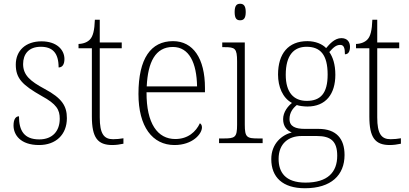

<svg xmlns="http://www.w3.org/2000/svg" viewBox="-20 -762 2178 1022"><path d="M188 10C277 10 336 -45 336 -133C336 -197 311 -239 217 -289C141 -330 103 -362 103 -421C103 -473 132 -513 197 -513C259 -513 292 -481 292 -403C312 -403 323 -419 323 -448C323 -496 283 -542 201 -542C117 -542 64 -493 64 -418C64 -344 100 -309 202 -251C281 -208 298 -178 298 -130C298 -65 260 -20 189 -20C108 -20 81 -67 81 -143C65 -143 52 -129 52 -94C52 -45 88 10 188 10Z M578 10C597 10 619 7 637 3V-26C617 -23 603 -21 582 -21C533 -21 511 -50 511 -137V-505H628V-536H511V-657H485C483 -600 475 -569 459 -552C446 -538 425 -529 398 -528V-505H469V-142C469 -29 500 10 578 10Z M909 10C1005 10 1055 -49 1055 -84C1055 -96 1050 -102 1044 -106C1023 -61 981 -22 913 -22C819 -22 759 -104 760 -271H1071V-294C1071 -451 1008 -543 901 -543C783 -543 717 -451 717 -262C717 -88 791 10 909 10ZM1029 -302H761C767 -431 807 -512 900 -512C987 -512 1027 -427 1029 -302Z M1258 -654C1276 -654 1288 -663 1288 -698C1288 -732 1276 -742 1258 -742C1240 -742 1229 -732 1229 -698C1229 -663 1240 -654 1258 -654ZM1146 0H1378V-25H1357C1294 -25 1283 -30 1283 -99V-536H1163V-511H1175C1231 -511 1242 -505 1242 -435V-98C1242 -30 1231 -25 1168 -25H1146Z M1603 240C1743 240 1814 170 1814 63C1814 -23 1771 -76 1675 -76H1602C1554 -76 1521 -88 1521 -128C1521 -163 1539 -186 1560 -203C1571 -198 1601 -195 1616 -195C1715 -195 1765 -262 1765 -364C1765 -421 1751 -459 1733 -485C1754 -509 1769 -523 1791 -523C1810 -523 1816 -507 1816 -473C1835 -473 1843 -489 1843 -513C1843 -538 1829 -559 1797 -559C1761 -559 1734 -527 1716 -506C1696 -527 1660 -543 1616 -543C1515 -543 1460 -477 1460 -365C1460 -301 1484 -241 1534 -214C1513 -197 1487 -166 1487 -128C1487 -88 1508 -67 1533 -57C1481 -44 1424 2 1424 85C1424 181 1484 240 1603 240ZM1613 -225C1543 -225 1501 -270 1501 -364C1501 -468 1544 -513 1612 -513C1685 -513 1724 -471 1724 -365C1724 -265 1686 -225 1613 -225ZM1606 210C1497 210 1463 153 1463 84C1463 1 1517 -38 1585 -38H1667C1741 -38 1775 -10 1775 67C1775 154 1725 210 1606 210Z M2055 10C2074 10 2096 7 2114 3V-26C2094 -23 2080 -21 2059 -21C2010 -21 1988 -50 1988 -137V-505H2105V-536H1988V-657H1962C1960 -600 1952 -569 1936 -552C1923 -538 1902 -529 1875 -528V-505H1946V-142C1946 -29 1977 10 2055 10Z"/></svg>

Font: Noto Serif Sinhala SemiCondensed ExtraLight
Style: Regular
Weight: 200
Width: 4
Designer: Jelle Bosma - Monotype Design Team
Foundry: Monotype Imaging Inc.
Version: Version 2.007